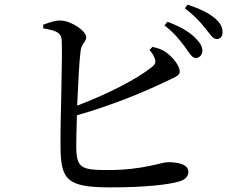

<svg xmlns="http://www.w3.org/2000/svg" viewBox="-20 -807 1040 831"><path d="M781 -603C799 -578 810 -558 825 -556C842 -555 855 -568 856 -586C856 -606 846 -623 823 -645C797 -671 757 -693 705 -713L692 -697C736 -663 761 -630 781 -603ZM868 -685C889 -660 900 -639 917 -638C933 -638 943 -648 943 -666C944 -688 935 -707 909 -729C884 -750 844 -770 792 -787L780 -771C826 -736 848 -710 868 -685ZM627 -591C634 -583 644 -570 649 -556C656 -538 653 -529 636 -516C573 -465 445 -399 314 -350C318 -443 323 -544 329 -588C333 -619 353 -625 353 -646C353 -673 290 -716 244 -718C220 -720 190 -708 167 -700V-684C217 -676 241 -668 246 -641C253 -599 240 -278 242 -173C243 -28 269 4 460 4C609 4 712 -8 757 -22C779 -29 795 -40 795 -64C795 -92 761 -105 707 -105C677 -105 601 -71 447 -71C330 -71 311 -80 310 -173C310 -199 311 -250 313 -308C478 -355 616 -415 693 -452C731 -471 758 -477 758 -498C758 -520 730 -559 698 -581C681 -593 664 -599 640 -604Z"/></svg>

Font: Noto Serif KR Medium
Style: Regular
Weight: 500
Designer: Ryoko NISHIZUKA 西塚涼子 (kana & ideographs); Frank Grießhammer (Latin, Greek & Cyrillic); Wenlong ZHANG 张文龙 (bopomofo); San
Foundry: Adobe
Version: Version 2.001;hotconv 1.1.0;makeotfexe 2.6.0